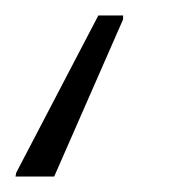

<svg xmlns="http://www.w3.org/2000/svg" viewBox="-115 -38 230 248"><path d="M-95 190 -94 185 12 -18H44V-13L-45 190Z"/></svg>

Font: Saira Expanded ExtraLight
Style: Italic
Weight: 250
Width: 7
Italic angle: -12°
Designer: Hector Gatti with collaboration of the Omnibus-Type team
Foundry: Omnibus-Type
Version: Version 1.101